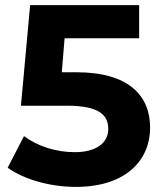

<svg xmlns="http://www.w3.org/2000/svg" viewBox="-20 -720 635 752"><path d="M279 -437H222L233 -570H525V-700H98L62 -306H241C368 -306 404 -270 404 -215C404 -158 354 -124 273 -124C200 -124 127 -147 74 -187L10 -63C78 -15 180 12 277 12C477 12 568 -96 568 -220C568 -344 486 -437 279 -437Z"/></svg>

Font: Montserrat Lite
Style: Bold
Weight: 700
Designer: Julieta Ulanovsky
Foundry: Julieta Ulanovsky
Version: Version 7.200;PS 007.200;hotconv 1.0.88;makeotf.lib2.5.64775